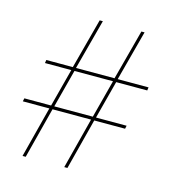

<svg xmlns="http://www.w3.org/2000/svg" viewBox="-98 -730 767 818"><g transform="rotate(15 285.5 -321.5)"><path d="M194 -407H364Q353 -365 342 -323Q331 -281 320 -239H150Q161 -281 172 -323Q183 -365 194 -407ZM258 0H272Q287 -57 301 -112.5Q315 -168 330 -225H466L469 -239H334Q345 -281 356 -323Q367 -365 378 -407H515Q515 -411 516 -414Q517 -417 517 -421H381Q396 -477 410.5 -532Q425 -587 440 -643H426Q411 -587 396.5 -532Q382 -477 367 -421H197Q212 -477 226.5 -532Q241 -587 256 -643H242Q227 -587 212.5 -532Q198 -477 183 -421H66Q66 -417 65 -414Q64 -411 64 -407H180Q169 -365 158 -323Q147 -281 136 -239H18L15 -225H132Q117 -168 103 -112.5Q89 -57 74 0H88Q103 -57 117 -112.5Q131 -168 146 -225H316Q301 -168 287 -112.5Q273 -57 258 0Z"/></g></svg>

Font: Josefin Slab Thin
Style: Italic
Weight: 100
Italic angle: -12°
Designer: Santiago Orozco
Foundry: Typemade
Version: Version 2.000